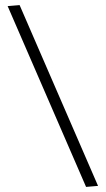

<svg xmlns="http://www.w3.org/2000/svg" viewBox="-20 -730 415 754"><path d="M365 0 57 -710 10 -706 318 4Z"/></svg>

Font: Catamaran Thin Thin
Style: Regular
Weight: 250
Version: Version 2.000